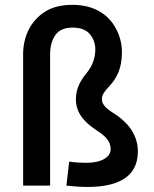

<svg xmlns="http://www.w3.org/2000/svg" viewBox="-20 -756 627 782"><path d="M250.5 0C281.2 3.4 309.6 5.4 335.9 5.4C454.6 5.4 541.5 -31.2 541.5 -139.2C541.5 -217.3 487.3 -266.1 447.8 -291.5C418 -310.5 395 -326.7 395 -352.5C395 -370.6 405.8 -383.8 423.8 -403.3C456.5 -438 476.6 -477.5 476.6 -544.4C476.6 -575.7 469.2 -606 454.6 -635.3C425.3 -693.8 366.7 -736.3 275.4 -736.3C229 -736.3 190.9 -726.6 161.1 -707C101.6 -668 74.2 -603 74.2 -535.2V0H184.1V-535.2C184.1 -566.9 191.4 -592.8 205.6 -613.3C219.7 -633.3 242.7 -643.6 275.4 -643.6C307.6 -643.6 331.1 -634.8 346.2 -616.7C360.8 -598.6 368.2 -578.1 368.2 -555.2C368.2 -518.1 355.5 -486.8 334 -460C311 -432.1 289.1 -398.4 289.1 -351.6C289.1 -285.6 337.9 -249 377 -222.7C405.8 -203.6 430.7 -183.1 430.7 -148.4C430.7 -116.7 395 -92.8 330.6 -92.8C309.1 -92.8 286.1 -94.2 261.7 -97.7Z"/></svg>

Font: Estedad SemiBold
Style: Regular
Weight: 600
Designer: Amin Abedi
Version: Version 7.3